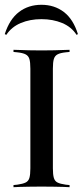

<svg xmlns="http://www.w3.org/2000/svg" viewBox="-23 -778 344 798"><path d="M140.3 -2.4Q117.7 -2.4 97.2 -2Q76.6 -1.6 60.5 -1.2Q44.4 -0.8 33.1 0V-8.9L49.2 -10.5Q71.8 -13.7 83.5 -19.4Q95.2 -25 99.2 -38.7Q103.2 -52.4 103.2 -78.2V-492.7Q103.2 -519.4 99.2 -532.7Q95.2 -546 83.5 -552Q71.8 -558.1 49.2 -560.5L33.1 -562.1V-571Q44.4 -571 60.5 -570.2Q76.6 -569.4 97.2 -569Q117.7 -568.5 140.3 -568.5H150H158.9Q182.3 -568.5 202.8 -569Q223.4 -569.4 239.5 -570.2Q255.6 -571 266.1 -571V-562.1L250 -560.5Q227.4 -558.1 216.1 -552Q204.8 -546 200.8 -532.7Q196.8 -519.4 196.8 -492.7V-78.2Q196.8 -52.4 200.8 -38.7Q204.8 -25 216.1 -19.4Q227.4 -13.7 250 -10.5L266.1 -8.9V0Q255.6 -0.8 239.5 -1.2Q223.4 -1.6 202.8 -2Q182.3 -2.4 158.9 -2.4H150ZM149.2 -758.1Q203.2 -758.1 242.3 -728.2Q281.5 -698.4 300.8 -636.3L295.2 -633.1Q274.2 -666.1 235.5 -682.3Q196.8 -698.4 149.2 -698.4Q101.6 -698.4 63.3 -682.3Q25 -666.1 3.2 -633.1L-3.2 -636.3Q16.9 -698.4 56 -728.2Q95.2 -758.1 149.2 -758.1Z"/></svg>

Font: Playfair 144pt SemiCondensed Medium
Style: Regular
Weight: 500
Width: 4
Designer: Claus Eggers Sørensen
Foundry: Claus Eggers Sørensen
Version: Version 2.203